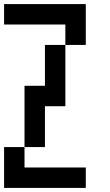

<svg xmlns="http://www.w3.org/2000/svg" viewBox="-20 -920 540 940"><path d="M0 -200H100V-100H400V0H0ZM0 -800V-900H400V-700H300V-800ZM100 -200V-500H200V-700H300V-400H200V-200Z"/></svg>

Font: Galmuri9 Regular
Style: Regular
Weight: 400
Designer: Lee Minseo (quiple)
Version: Version 2.399;hotconv 1.1.1;makeotfexe 2.6.0 DEVELOPMENT